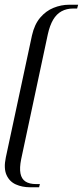

<svg xmlns="http://www.w3.org/2000/svg" viewBox="-26 -755 350 811"><path d="M101 36H139.1L142.5 22.5H126.5Q98.1 22.5 81.6 11.7Q65 0.9 60.5 -22.3Q56 -45.5 63.4 -82.5L176 -610.2Q184.4 -648 198.6 -671.9Q212.9 -695.9 234.1 -707.4Q255.4 -719 283.1 -719H299.8L304.1 -735H266Q232.5 -735 200.3 -722Q168.1 -709 143.9 -680.6Q119.6 -652.1 109.1 -605.6L-1.5 -89.6Q-11 -44.1 1.4 -16.1Q13.9 11.9 40.7 23.9Q67.5 36 101 36Z"/></svg>

Font: Emberly Black
Style: Italic
Weight: 900
Italic angle: -12°
Designer: Rajesh Rajput
Foundry: Rajesh Rajput
Version: Version 1.000